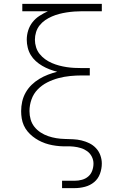

<svg xmlns="http://www.w3.org/2000/svg" viewBox="-20 -755 640 990"><path d="M300 215V177H365Q384 177 402.5 172Q421 167 435 155Q449 143 455.5 125Q462 107 462 88Q462 70 453.5 53Q445 36 430 25Q415 14 397 8.5Q379 3 360.5 1Q342 -1 323.5 -0.5Q305 0 286.5 -1.5Q268 -3 249.5 -6.5Q231 -10 213.5 -16Q196 -22 179.5 -31Q163 -40 148.5 -51.5Q134 -63 122 -77.5Q110 -92 102.5 -109Q95 -126 92 -144.5Q89 -163 89 -182Q89 -207 94.5 -231.5Q100 -256 112.5 -278Q125 -300 143 -317.5Q161 -335 182.5 -348Q204 -361 227.5 -370Q251 -379 275 -385Q255 -390 235.5 -397.5Q216 -405 198 -415.5Q180 -426 164.5 -440Q149 -454 138.5 -471.5Q128 -489 123 -509.5Q118 -530 118 -550Q118 -575 125.5 -598.5Q133 -622 148 -641Q163 -660 184 -673.5Q205 -687 227 -697H95V-735H505V-697H402Q383 -697 363 -695.5Q343 -694 323.5 -691Q304 -688 285 -683Q266 -678 247.5 -670Q229 -662 213 -651Q197 -640 184.5 -624.5Q172 -609 166 -589.5Q160 -570 160 -550Q160 -531 166 -511.5Q172 -492 184.5 -476.5Q197 -461 213 -449.5Q229 -438 247.5 -430Q266 -422 285 -417Q304 -412 323.5 -409Q343 -406 363 -405Q383 -404 402 -404H443V-366H402Q372 -366 341.5 -363Q311 -360 281 -352Q251 -344 223.5 -330Q196 -316 174.5 -294Q153 -272 142.5 -242.5Q132 -213 132 -182Q132 -160 138 -139Q144 -118 157.5 -101Q171 -84 189.5 -72Q208 -60 228.5 -53Q249 -46 270.5 -42.5Q292 -39 313.5 -38.5Q335 -38 357 -37Q379 -36 400 -31Q421 -26 440.5 -16.5Q460 -7 475 9Q490 25 497.5 46Q505 67 505 88Q505 115 495.5 141Q486 167 465.5 184Q445 201 418.5 208Q392 215 365 215Z"/></svg>

Font: Iosevka Aile Extralight
Style: Regular
Weight: 200
Designer: Belleve Invis
Foundry: Belleve Invis
Version: Version 31.1.0; ttfautohint (v1.8.4)